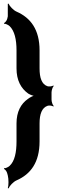

<svg xmlns="http://www.w3.org/2000/svg" viewBox="-20 -831 323 1058"><path d="M264 -282V-322C264 -333 270 -352 276 -357L274 -360C268 -355 250 -353 241 -356C210 -367 198 -402 198 -454V-553C198 -668 149 -733 71 -767C53 -775 33 -797 27 -811L23 -810V-741L20 -728C18 -718 8 -706 2 -704V-700C8 -702 26 -694 33 -687C60 -661 71 -614 71 -553V-454C71 -389 95 -344 136 -315C148 -308 166 -301 176 -302V-306C166 -305 145 -295 134 -286C95 -259 71 -215 71 -151V-52C71 9 61 57 33 83C26 90 8 98 2 96V100C8 102 18 114 20 125L23 136C28 156 28 192 23 206L27 207C33 193 53 171 71 163C149 129 198 64 198 -52V-151C198 -203 211 -237 242 -248C250 -251 268 -249 274 -244L276 -247C270 -252 264 -270 264 -282Z"/></svg>

Font: Asimov
Style: EdgeExtreme
Weight: 500
Designer: Google
Version: Version 2.000980: 2014